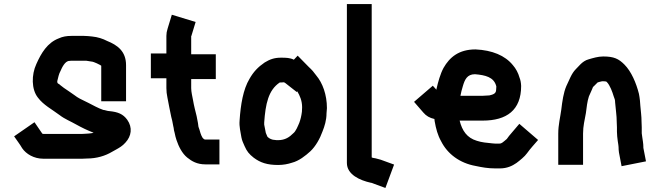

<svg xmlns="http://www.w3.org/2000/svg" viewBox="-20 -795 3272 952"><path d="M492 -250C466.9 -258.4 439.7 -274.1 418 -285C400.6 -294.5 378.1 -303.3 362 -314L348 -324C339.6 -330.5 306.4 -352.3 297 -359C289.1 -365.8 279.8 -371.2 272 -379H270C267 -380.5 265.2 -383.4 264 -387V-393C268.7 -411.7 271.8 -428.6 280 -443C286.6 -458.4 302.1 -493 324 -493C328 -493.7 331.3 -494 334 -494H407C414.2 -492.8 425.2 -491.4 432 -490C439.5 -490 452 -484.5 460 -481L476 -473L482 -469V-293H605V-472C605 -541.4 561.3 -571.9 511 -592C490 -603.2 464 -611.3 437 -614L417 -616C410.3 -616.7 403.7 -617 397 -617H334C310.1 -617 290.1 -613.5 272 -605C214.8 -583.6 184.1 -531.3 160 -477C135.8 -424.6 135.2 -352 168 -311C195.6 -274.1 237.6 -252.8 276 -224C300.4 -205 331.1 -193 359 -177C383.7 -163.3 413.8 -148.3 444 -137C441.3 -136.3 439 -135.7 437 -135L421 -133C415.7 -132.3 410.7 -132 406 -132C400 -131.3 394 -131 388 -131H195C193.7 -131 192.3 -131.3 191 -132H190L151 -189L50 -119C63.2 -99.2 78 -81 90 -60C109.5 -31.5 148 -8 195 -8H388C395.3 -8 403 -8.3 411 -9C460 -9 502.9 -22.7 535 -42L553 -52C572.1 -62.6 586.9 -70.9 602 -88C631.7 -120.2 638.1 -162.5 611 -201C590.3 -229.8 564.5 -239.8 523 -244C513.1 -244 498.9 -250 492 -250Z M986 -110C985.3 -110 985 -110.3 985 -111C981.2 -116.7 975.8 -127.9 974 -135L969 -152C967.2 -159.2 963 -165.9 963 -174C961.6 -189.4 957.6 -202.1 955 -219C948.9 -243.3 941.4 -272.4 937 -299C933.9 -316.3 928 -339 928 -358V-403H1050V-526H928V-616L929 -617L950 -686L832 -722C825 -699 817.9 -676.1 811 -653C807 -641 805 -629 805 -617V-530H728V-407H805V-358C805 -342.7 806.7 -327.3 810 -312C816.1 -277.6 822.7 -247.6 829 -216L834 -196C836 -185.3 837.7 -176.7 839 -170C840.3 -166 841 -163 841 -161C841.7 -153 843.3 -144.7 846 -136L850 -118L855 -101C866.1 -67.8 883 -34.5 908 -14C930.9 4.8 957.8 20 998 20H1068V-103H998C992.9 -103 989.2 -106.8 986 -110Z M1307 -116C1307 -116.7 1306.7 -117 1306 -117C1303.3 -123.7 1300.7 -130 1298 -136C1294.7 -149.4 1293.4 -163.5 1290 -177V-188C1296.5 -278.9 1310.2 -348.1 1367 -386H1373C1378.3 -386 1383.3 -386.3 1388 -387C1388.7 -386.3 1389.3 -386 1390 -386C1391.3 -385.3 1393 -384.3 1395 -383L1451 -339L1454 -342C1466.6 -320.9 1478 -295.7 1478 -263C1477.3 -255 1477 -247.7 1477 -241C1474.4 -219.9 1470.3 -203.4 1464 -186C1456.9 -169.9 1447.1 -143.8 1434 -134C1415.7 -115.7 1394.5 -100 1358 -100C1351.3 -100 1346.7 -100.3 1344 -101C1329.1 -101 1315.1 -107.9 1307 -116ZM1437 -499C1417.8 -508.6 1398.3 -509 1373 -509C1338.9 -509 1317 -500.2 1292 -485C1259.3 -462.6 1236.6 -438.9 1217 -404C1185.6 -351.6 1173.2 -276.4 1168 -198C1165.1 -166.1 1173.3 -139.8 1177 -114C1180 -97 1186.9 -84.3 1193 -70C1204.2 -44.3 1215.2 -31 1238 -13C1270.4 11.3 1304.4 23 1359 23C1384.8 23 1407.4 18.5 1427 12C1462.5 3.1 1494.7 -22.8 1519 -45C1544.3 -68.6 1566.5 -107.5 1579 -143C1589.3 -168.7 1599 -199.1 1599 -233L1601 -259C1601 -325.4 1579.5 -383.8 1548 -421C1535.1 -438.7 1528 -447.2 1511 -463L1456 -519Z M1700 -775V13C1700 71.1 1765.6 99.4 1818 111C1822.7 111 1829.5 114.5 1834 116L1891 137L1934 21L1868 -3C1859.3 -5.7 1850.7 -8 1842 -10C1840.8 -10.2 1823 -12.6 1823 -15V-775Z M2407 -322C2397.6 -322 2383.1 -320 2373 -320H2263C2266.3 -336.4 2269 -349.2 2275 -368C2284.2 -399.3 2295.7 -427 2335 -427C2386.3 -422.7 2427.8 -412.8 2440 -370C2440 -368.7 2440.3 -367.3 2441 -366C2441 -359.3 2440.7 -354 2440 -350C2440 -330 2423.4 -326.1 2407 -322ZM2564 -369C2563.3 -385 2560.7 -398.7 2556 -410C2549.7 -433.2 2537.7 -455.4 2523 -472C2483.8 -520.2 2420.3 -546.1 2338 -550C2255.5 -550 2209.8 -511.9 2179 -458C2163.3 -428.8 2152.2 -388.9 2144 -353V-350L2126 -370L2033 -290L2079 -237C2093.1 -220.2 2110.5 -210.2 2134 -205C2134 -201.7 2134.3 -198.3 2135 -195C2141.8 -156.4 2150.3 -124.6 2167 -95C2198.5 -32 2259.1 13.9 2339 28C2369.7 34.6 2399.3 40 2435 40H2459C2493.7 40 2519.9 27.8 2541 13C2556.7 1.3 2582.1 -19.1 2593 -35C2609.8 -58.5 2629.4 -79.2 2648 -101L2555 -181L2515 -134C2507.2 -124.9 2500.4 -117.1 2493 -106C2488.4 -101.4 2473.3 -89.7 2471 -88C2466.3 -84.9 2462.8 -83 2455 -83H2436C2431.3 -83 2426.7 -83.3 2422 -84C2394.2 -86.8 2368.5 -88.8 2344 -97C2295.6 -111.5 2271.6 -146.7 2259 -197H2373C2492.7 -197 2564 -248.8 2564 -369Z M2965 -392H2971C2973.4 -392 2986.8 -392.4 2989 -388C3004.5 -372.5 3016.5 -338.7 3023 -317C3027.5 -305.7 3030 -299.7 3030 -287C3032.4 -253.6 3038 -224 3038 -189C3038.7 -180.3 3039 -172 3039 -164V-142C3039 -124.6 3041.2 -111.8 3043 -96L3046 -76C3046.7 -72 3047 -68.7 3047 -66C3047 -56.7 3047.7 -47.7 3049 -39L3062 29L3183 5L3170 -62V-66C3170 -74 3169.3 -82.7 3168 -92L3165 -112C3164.3 -120 3163.3 -127.3 3162 -134V-164C3162 -172 3161.7 -181 3161 -191C3161 -220.1 3157.1 -243.8 3155 -271L3153 -297C3151.7 -309 3150 -320 3148 -330C3134.7 -383.1 3110.3 -440.7 3076 -475C3047.7 -503.3 3024.4 -515 2971 -515C2944.8 -515 2920.3 -507.1 2899 -501C2882.2 -496.8 2868.1 -486.1 2858 -476C2849.7 -467.7 2839.2 -456.9 2835 -452C2812.9 -429.9 2802.6 -397.3 2788 -368C2774 -335.3 2767.9 -292.6 2763 -251C2758.1 -213.9 2748 -175.8 2748 -133V22H2871V-133C2871 -169.9 2879 -200.2 2885 -234C2888.7 -261.6 2891.5 -291.4 2900 -317L2908 -335C2910 -340.3 2912.7 -346.3 2916 -353C2918.5 -358.9 2919.7 -364.9 2924 -367C2927.3 -371 2933 -376.7 2941 -384C2941 -387.2 2962.5 -391.2 2965 -392Z"/></svg>

Font: Tape
Style: Regular
Weight: 500
Foundry: Cannot Into Space Fonts
Version: Version 0.97